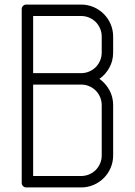

<svg xmlns="http://www.w3.org/2000/svg" viewBox="-20 -820 590 840"><path d="M415 -475C433 -487.7 447.5 -504 458.5 -524C469.5 -544 475 -566 475 -590V-660C475 -679.3 471.3 -697.5 464 -714.5C456.7 -731.5 446.7 -746.3 434 -759C421.3 -771.7 406.5 -781.7 389.5 -789C372.5 -796.3 354.3 -800 335 -800H95C89.3 -800 84.6 -798.1 80.8 -794.2C76.9 -790.4 75 -785.7 75 -780V-20C75 -14.3 76.9 -9.6 80.8 -5.8C84.6 -1.9 89.3 0 95 0H335C354.3 0 372.5 -3.7 389.5 -11C406.5 -18.3 421.3 -28.3 434 -41C446.7 -53.7 456.7 -68.5 464 -85.5C471.3 -102.5 475 -120.7 475 -140V-360C475 -384 469.5 -406 458.5 -426C447.5 -446 433 -462.3 415 -475ZM335 -750C347.3 -750 359 -747.7 370 -743C381 -738.3 390.6 -731.9 398.8 -723.8C406.9 -715.6 413.3 -706 418 -695C422.7 -684 425 -672.3 425 -660V-590C425 -577.7 422.7 -566 418 -555C413.3 -544 406.9 -534.4 398.8 -526.2C390.6 -518.1 381 -511.7 370 -507C359 -502.3 347.3 -500 335 -500H125V-750ZM335 -450C347.3 -450 359 -447.7 370 -443C381 -438.3 390.6 -431.9 398.8 -423.8C406.9 -415.6 413.3 -406 418 -395C422.7 -384 425 -372.3 425 -360V-140C425 -127.7 422.7 -116 418 -105C413.3 -94 406.9 -84.4 398.8 -76.2C390.6 -68.1 381 -61.7 370 -57C359 -52.3 347.3 -50 335 -50H125V-450Z"/></svg>

Font: lerotica
Style: Regular
Weight: 400
Designer: defharo
Foundry: deFharo
Version: Version 1.001 2011